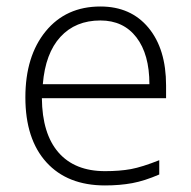

<svg xmlns="http://www.w3.org/2000/svg" viewBox="-20 -561 589 591"><path d="M303.2 9.8Q187.5 9.8 122.8 -61.5Q58.1 -132.8 58.1 -261.2Q58.1 -388.2 120.6 -464.6Q183.1 -541 289.1 -541Q382.8 -541 437 -475.6Q491.2 -410.2 491.2 -297.9V-258.8H108.9Q109.9 -149.4 159.9 -91.8Q210 -34.2 303.2 -34.2Q348.6 -34.2 383.1 -40.5Q417.5 -46.9 470.2 -67.9V-23.9Q425.3 -4.4 387.2 2.7Q349.1 9.8 303.2 9.8ZM289.1 -498Q212.4 -498 166 -447.5Q119.6 -397 111.8 -301.8H439.9Q439.9 -394 399.9 -446Q359.9 -498 289.1 -498Z"/></svg>

Font: Zoram GWebM Light
Style: Regular
Weight: 300
Foundry: Ascender Corporation
Version: Version 1.000